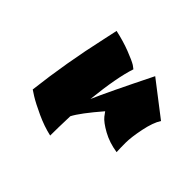

<svg xmlns="http://www.w3.org/2000/svg" viewBox="-111 -520 654 654"><g transform="rotate(45 216.5 -193.0)"><path d="M433 -289Q418 -266 409 -222Q400 -178 400 -151Q400 -124 401 -107Q361 -113 329.5 -130.5Q298 -148 286 -163L275 -178Q219 -113 203 -82Q201 -22 201 13Q165 5 127 -12.5Q89 -30 68 -43L48 -56Q65 -201 98 -348L109 -399Q150 -390 183.5 -377Q217 -364 230 -356L242 -347Q222 -287 210 -172Q234 -228 311 -383Z"/></g></svg>

Font: Ceviche One
Style: Regular
Weight: 400
Version: Version 1.002